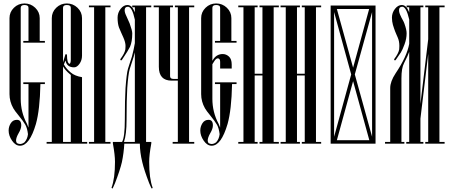

<svg xmlns="http://www.w3.org/2000/svg" viewBox="-20 -832 2600 1112"><path d="M240 -345H214Q211 -196 188 -114Q151 12 96 12Q70 12 50 -17Q30 -46 30 -76Q30 -99 42.5 -118.5Q55 -138 78 -138Q103 -138 103 -106Q103 -86 88 -61Q73 -35 73 -18Q73 -10 78 -3Q88 2 96 2Q109 2 122 -8Q139 -27 142 -55Q138 -89 127 -109Q115 -130 89.5 -161Q64 -192 57 -205Q35 -244 35 -287V-727Q35 -762 60.5 -787Q86 -812 122 -812Q158 -812 184 -787Q210 -762 210 -727V-595H240V-585H115V-595H145V-787Q145 -803 122 -803Q100 -803 100 -787V-260Q100 -182 136 -115Q142 -102 145 -93V-345H115V-355H240Z M250 0V-10H280V-727Q280 -762 305.5 -787Q331 -812 367 -812Q403 -812 429 -787Q455 -762 455 -727V-510Q455 -483 440.5 -462.5Q426 -442 409 -442Q368 -442 360 -479Q360 -480 359.5 -480Q359 -480 359 -481Q358 -479 350 -459Q364 -433 390 -412Q413 -392 455 -385V-10H485V0ZM384 -403Q359 -424 345 -447V-10H390V-398Q389 -398 384 -403ZM383 -462Q390 -466 390 -487V-787Q390 -803 367 -803Q345 -803 345 -787V-471Q354 -498 358 -514Q358 -517 361 -518Q364 -519 366 -517Q368 -515 368 -512Q368 -467 383 -462Z M620 0H495V-10H525V-790H495V-800H620V-790H590V-10H620Z M721 -793Q702 -793 702 -773Q702 -759 711 -741Q730 -698 731 -696Q746 -655 746 -639Q746 -591 733 -561Q723 -540 686 -485Q684 -482 681 -482.5Q678 -483 677 -485.5Q676 -488 678 -491Q702 -523 706 -546Q707 -555 707 -566Q707 -587 694 -616Q693 -619 682.5 -641.5Q672 -664 669 -673Q661 -696 661 -730Q661 -758 678.5 -780.5Q696 -803 718 -803Q744 -803 759 -765Q759 -763 761 -759V-790H746V-800H856V-790H826V-10H856Q857 -6 856 0Q844 66 844 105Q844 202 864 255Q865 258 860 259Q858 260 857 258Q857 257 851.5 246Q846 235 844 229Q815 154 804 107Q790 49 790 0H700Q697 54 686 107Q675 154 646 229Q644 235 638.5 246Q633 257 633 258Q632 262 627 257Q626 256 626 255Q646 201 646 105Q646 66 634 0Q633 -6 634 -10H687Q703 -38 703 -139Q703 -256 707 -322Q713 -405 721 -433Q725 -448 732.5 -469Q740 -490 744 -504Q756 -550 761 -582V-718Q745 -793 721 -793ZM731 -431Q723 -403 717 -322Q713 -256 713 -139Q713 -53 698 -10H761V-529Q756 -507 745 -474.5Q734 -442 731 -431Z M1105 0H980V-10H1010V-365H974Q900 -365 900 -445V-790H870V-800H982V-790H965V-391Q965 -375 984 -375H1010V-790H993V-800H1105V-790H1075V-10H1105Z M1217 -491Q1237 -519 1270 -519Q1290 -519 1306 -504.5Q1322 -490 1322 -458V-435H1255V-474Q1255 -494 1241 -494Q1231 -494 1220 -476L1210 -460V-260Q1210 -182 1246 -115Q1252 -102 1255 -93V-345H1225V-355H1350V-345H1324Q1321 -196 1298 -114Q1261 12 1206 12Q1180 12 1160 -17Q1140 -46 1140 -76Q1140 -99 1152.5 -118.5Q1165 -138 1188 -138Q1213 -138 1213 -106Q1213 -86 1198 -61Q1183 -35 1183 -18Q1183 -10 1188 -3Q1198 2 1206 2Q1219 2 1232 -8Q1249 -27 1252 -55Q1248 -89 1237 -109Q1225 -130 1199.5 -161Q1174 -192 1167 -205Q1145 -244 1145 -287V-727Q1145 -762 1170.5 -787Q1196 -812 1232 -812Q1268 -812 1294 -787Q1320 -762 1320 -727V-595H1350V-585H1225V-595H1255V-787Q1255 -803 1232 -803Q1210 -803 1210 -787V-480Z M1595 0H1483V-10H1500V-395H1455V-10H1472V0H1360V-10H1390V-790H1360V-800H1472V-790H1455V-405H1500V-790H1483V-800H1595V-790H1565V-10H1595Z M1840 0H1728V-10H1745V-395H1700V-10H1717V0H1605V-10H1635V-790H1605V-800H1717V-790H1700V-405H1745V-790H1728V-800H1840V-790H1810V-10H1840Z M2155 0H1895V-800H2155ZM2035 -401 2135 -40V-762ZM2014 -401 1915 -762V-40ZM2025 -362 1931 -20H2119ZM1931 -780 2025 -440 2118 -780Z M2310 -793Q2291 -793 2291 -773Q2291 -759 2300 -741Q2303 -733 2310.5 -720Q2318 -707 2322 -696Q2335 -660 2335 -639Q2335 -608 2323 -575.5Q2311 -543 2301.5 -528Q2292 -513 2272 -485Q2270 -482 2267 -482.5Q2264 -483 2263 -485.5Q2262 -488 2264 -491Q2288 -523 2292 -546Q2293 -555 2293 -566Q2293 -594 2283 -616Q2281 -620 2276 -632Q2271 -644 2268.5 -650Q2266 -656 2262 -668Q2258 -680 2255.5 -688.5Q2253 -697 2251.5 -708Q2250 -719 2250 -730Q2250 -758 2267.5 -780.5Q2285 -803 2307 -803Q2333 -803 2348 -765Q2348 -763 2350 -759V-790H2335V-800H2432V-790H2415V-230L2460 -605V-790H2443V-800H2555V-790H2525V-10H2555V0H2443V-10H2460V-520L2415 -145V-10H2432V0H2333V-10H2350V-532Q2345 -515 2320 -466Q2305 -438 2305 -378V-10H2322V0H2210V-10H2240V-322Q2240 -360 2271 -407Q2337 -505 2350 -578V-719Q2333 -793 2310 -793Z"/></svg>

Font: Cathisma Unicode
Style: Normal
Weight: 400
Version: Version 1.0